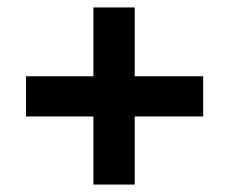

<svg xmlns="http://www.w3.org/2000/svg" viewBox="-20 -598 616 516"><path d="M526 -285H342V-102H231V-285H50V-393H231V-578H342V-393H526Z"/></svg>

Font: Hind Guntur SemiBold
Style: Regular
Weight: 600
Designer: Manushi Parikh, Hitesh Malaviya
Foundry: Indian Type Foundry
Version: Version 1.000;PS 1.0;hotconv 1.0.86;makeotf.lib2.5.63406; tt